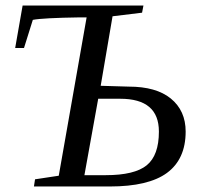

<svg xmlns="http://www.w3.org/2000/svg" viewBox="-20 -675 715 696"><path d="M345 -364 447 -361Q546 -361 599 -318Q653 -274 653 -198Q653 -98 585 -48Q518 1 378 1H103L107 -25L193 -38L294 -612H269Q135 -610 99 -603L67 -501H35L62 -655H500L495 -629L388 -616ZM336 -317 286 -40H363Q468 -40 512 -76Q556 -112 556 -198Q556 -317 416 -317Z"/></svg>

Font: Libra Serif Modern
Style: Italic
Weight: 400
Italic angle: -12°
Designer: Stefan Peev, Context Ltd
Foundry: Stefan Peev, Context Ltd
Version: Version 1.000